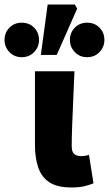

<svg xmlns="http://www.w3.org/2000/svg" viewBox="-96 -814 480 846"><path d="M218 12Q155 12 120.5 -11.5Q86 -35 72 -77.5Q58 -120 58 -176V-500H232Q230 -445 227 -381.5Q224 -318 222 -261.5Q220 -205 220 -170Q220 -145 231 -135.5Q242 -126 264 -126Q270 -126 279.5 -127.5Q289 -129 296 -132L316 -6Q298 1 276 6.5Q254 12 218 12ZM0 -562Q-33 -562 -54.5 -584.5Q-76 -607 -76 -638Q-76 -670 -54.5 -692Q-33 -714 0 -714Q33 -714 54.5 -692Q76 -670 76 -638Q76 -607 54.5 -584.5Q33 -562 0 -562ZM288 -562Q255 -562 233.5 -584.5Q212 -607 212 -638Q212 -670 233.5 -692Q255 -714 288 -714Q321 -714 342.5 -692Q364 -670 364 -638Q364 -607 342.5 -584.5Q321 -562 288 -562ZM84 -572 114 -794H234L244 -776L154 -572Z"/></svg>

Font: Source Sans 3 Black
Style: Regular
Weight: 900
Designer: Paul D. Hunt
Foundry: Adobe
Version: Version 3.046;hotconv 1.0.118;makeotfexe 2.5.65603